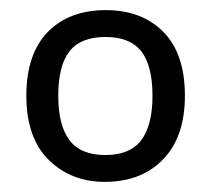

<svg xmlns="http://www.w3.org/2000/svg" viewBox="-20 -742 416 379"><path d="M345 -553Q345 -472 302 -427.5Q259 -383 187 -383Q120 -383 76 -426.5Q32 -470 32 -553Q32 -635 74 -678.5Q116 -722 189 -722Q260 -722 302.5 -679Q345 -636 345 -553ZM95 -553Q95 -495 117 -465.5Q139 -436 188 -436Q237 -436 259 -465.5Q281 -495 281 -553Q281 -612 259 -640.5Q237 -669 188 -669Q139 -669 117 -640.5Q95 -612 95 -553Z"/></svg>

Font: Noto Sans Grantha
Style: Regular
Weight: 400
Designer: Monotype Design Team
Foundry: Monotype Imaging Inc.
Version: Version 2.003; ttfautohint (v1.8.4.7-5d5b)